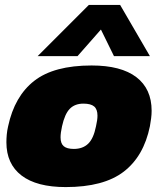

<svg xmlns="http://www.w3.org/2000/svg" viewBox="-20 -750 656 780"><path d="M133 -522 341 -730H468L589 -522H443L390 -630L295 -522ZM247 10Q129 10 67.5 -37Q6 -84 6 -172Q6 -187 7.5 -203.5Q9 -220 13 -237Q39 -359 119 -421.5Q199 -484 352 -484Q472 -484 534 -436.5Q596 -389 596 -300Q596 -285 594 -269.5Q592 -254 589 -237Q564 -115 482.5 -52.5Q401 10 247 10ZM280 -145Q316 -145 338 -166Q360 -187 370 -237Q376 -263 376 -280Q376 -306 362.5 -317.5Q349 -329 319 -329Q284 -329 263.5 -308Q243 -287 232 -237Q226 -210 226 -192Q226 -167 239 -156Q252 -145 280 -145Z"/></svg>

Font: Kanit ExtraBold
Style: Italic
Weight: 800
Italic angle: -12°
Designer: Katatrad Team
Foundry: CadsonDemak
Version: Version 2.000; ttfautohint (v1.8.3)